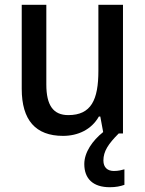

<svg xmlns="http://www.w3.org/2000/svg" viewBox="-20 -559 609 804"><path d="M413 113C413 75 433 44 477 0H495V-539H392V-263C392 -141 362 -77 266 -77C203 -77 174 -118 174 -205V-539H71V-187C71 -56 129 10 244 10C306 10 363 -16 394 -71H400L412 -6C367 30 333 79 333 128C333 189 369 225 440 225C465 225 484 221 501 215V150C490 153 476 157 457 157C430 157 413 142 413 113Z"/></svg>

Font: Noto Sans Khmer UI SemiCondensed Medium
Style: Regular
Weight: 500
Width: 4
Designer: Danh Hong and the Monotype Design Team
Foundry: Monotype Imaging Inc.
Version: Version 2.002